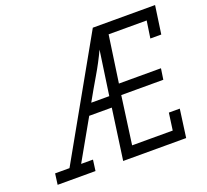

<svg xmlns="http://www.w3.org/2000/svg" viewBox="-120 -846 1066 991"><g transform="rotate(-20 412.5 -350.0)"><path d="M743 -546 757 -640H548L511 -383H742L733 -323H502L466 -60H689L702 -154H762L741 0H395L434 -279H310Q279 -224 248 -169.5Q217 -115 186 -60H251L243 0H35L43 -60H122Q213 -221 302.5 -380Q392 -539 483 -700H825L803 -546ZM442 -339 477 -582Q448 -520 412.5 -460Q377 -400 343 -339Z"/></g></svg>

Font: Josefin Slab SemiBold
Style: Italic
Weight: 600
Italic angle: -12°
Designer: Santiago Orozco
Foundry: Typemade
Version: Version 2.000